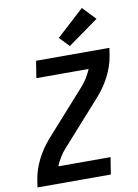

<svg xmlns="http://www.w3.org/2000/svg" viewBox="-105 -1062 810 1129"><g transform="rotate(-10 300.0 -497.0)"><path d="M25 0 32 -46Q42 -106 71 -163.5Q100 -221 143 -270L377 -532Q378 -532 378 -532.5Q378 -533 378 -533L379 -534Q399 -556 415 -581.5Q431 -607 442 -634H130L146 -735H584L577 -689Q567 -629 538 -571.5Q509 -514 466 -465L232 -203Q232 -203 231.5 -202.5Q231 -202 231 -202L230 -201Q210 -179 194 -153.5Q178 -128 167 -101H479L463 0ZM357 -786 301 -844 465 -994 539 -916Z"/></g></svg>

Font: Iosevka Curly Extended Oblique
Style: Bold
Weight: 700
Width: 7
Italic angle: -9°
Monospace: yes
Designer: Belleve Invis
Foundry: Belleve Invis
Version: Version 11.1.0; ttfautohint (v1.8.3)